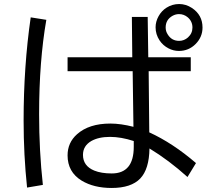

<svg xmlns="http://www.w3.org/2000/svg" viewBox="-20 -890 1030 949"><path d="M631.8 -806.2H710L712.9 -606.9H922.9V-538.1H714.8L717.8 -235.8Q833.5 -183.1 948.7 -84L906.7 -15.1Q814.5 -98.1 718.8 -156.2Q717.3 -54.2 673.3 -7.8Q628.4 39.1 531.7 39.1Q443.8 39.1 383.8 2.9Q314 -39.6 314 -122.1Q314 -185.1 360.8 -226.6Q419.9 -279.3 525.4 -279.3Q576.7 -279.3 639.6 -263.2L635.7 -538.1H314V-606.9H633.8ZM641.1 -192.9Q578.1 -213.4 523.9 -213.4Q467.3 -213.4 431.2 -192.9Q390.1 -168.9 390.1 -124.5Q390.1 -69.8 445.8 -46.9Q480.5 -32.7 532.2 -32.7Q641.1 -32.7 641.1 -164.1ZM113.8 37.1Q96.7 -124.5 96.7 -293.5Q96.7 -562 131.8 -804.2L209 -792Q173.3 -587.4 173.3 -325.2Q173.3 -144.5 191.9 23.9ZM865.7 -870.1Q898.9 -870.1 928.7 -850.6Q981 -815.9 981 -753.9Q981 -707 946.8 -672.4Q912.6 -638.2 864.3 -638.2Q837.4 -638.2 813 -650.9Q785.6 -665 768.6 -690.4Q749 -720.2 749 -754.9Q749 -783.2 763.7 -809.8Q778.3 -836.4 803.2 -852.1Q831.5 -870.1 865.7 -870.1ZM864.7 -820.3Q849.1 -820.3 834 -812.5Q798.8 -793.5 798.8 -753.9Q798.8 -734.9 809.6 -718.8Q829.1 -688 865.2 -688Q890.1 -688 909.2 -705.1Q931.2 -725.1 931.2 -753.9Q931.2 -784.2 908.2 -804.2Q889.2 -820.3 864.7 -820.3Z"/></svg>

Font: BIZ UDPGothic
Style: Regular
Weight: 400
Designer: TypeBank Co., Ltd.
Foundry: Morisawa Inc.
Version: Version 1.051